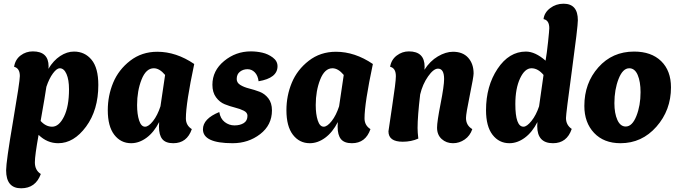

<svg xmlns="http://www.w3.org/2000/svg" viewBox="-20 -762 3662 1035"><path d="M379 -484Q437 -484 473.5 -440Q510 -396 510 -304Q510 -169 444 -79.5Q378 10 294 10Q234 10 188 -35Q168 76 168 113Q168 156 200 176Q172 253 94 253Q13 253 13 156Q13 110 50 -106.5Q87 -323 87 -352Q87 -394 56 -402Q62 -441 91 -463Q120 -485 157 -485Q242 -485 242 -404Q242 -396 241 -391Q268 -436 304.5 -460Q341 -484 379 -484ZM230 -294Q224 -251 199 -110Q227 -79 261 -79Q298 -79 325 -133.5Q352 -188 352 -281Q352 -332 338.5 -363Q325 -394 302 -394Q286 -394 265.5 -366.5Q245 -339 230 -294Z M845 -189 870 -358Q840 -394 809 -394Q767 -394 743 -333Q719 -272 719 -196Q719 -146 730 -112.5Q741 -79 762 -79Q781 -79 805 -109.5Q829 -140 845 -189ZM838 -104Q810 -49 770 -19.5Q730 10 687 10Q631 10 596 -35.5Q561 -81 561 -168Q561 -246 590 -316Q619 -386 681.5 -434.5Q744 -483 828 -483Q930 -483 1027 -417Q982 -205 982 -124Q982 -86 1014 -66Q988 10 914 10Q873 10 855 -12Q837 -34 837 -79Q837 -95 838 -104Z M1374 -324Q1370 -355 1353.5 -372Q1337 -389 1314 -389Q1291 -389 1273.5 -375.5Q1256 -362 1256 -336Q1256 -316 1275.5 -304Q1295 -292 1323 -285Q1351 -278 1379 -267.5Q1407 -257 1426.5 -232Q1446 -207 1446 -167Q1446 -88 1382.5 -39Q1319 10 1234 10Q1074 10 1074 -65Q1074 -122 1162 -158Q1168 -122 1191.5 -104Q1215 -86 1244 -86Q1274 -86 1294 -98.5Q1314 -111 1314 -138Q1314 -155 1294.5 -165Q1275 -175 1247 -182Q1219 -189 1191.5 -200Q1164 -211 1144.5 -237.5Q1125 -264 1125 -305Q1125 -381 1188 -433Q1251 -485 1332 -485Q1364 -485 1394.5 -478Q1425 -471 1450.5 -452Q1476 -433 1476 -405Q1476 -341 1374 -324Z M1808 -189 1833 -358Q1803 -394 1772 -394Q1730 -394 1706 -333Q1682 -272 1682 -196Q1682 -146 1693 -112.5Q1704 -79 1725 -79Q1744 -79 1768 -109.5Q1792 -140 1808 -189ZM1801 -104Q1773 -49 1733 -19.5Q1693 10 1650 10Q1594 10 1559 -35.5Q1524 -81 1524 -168Q1524 -246 1553 -316Q1582 -386 1644.5 -434.5Q1707 -483 1791 -483Q1893 -483 1990 -417Q1945 -205 1945 -124Q1945 -86 1977 -66Q1951 10 1877 10Q1836 10 1818 -12Q1800 -34 1800 -79Q1800 -95 1801 -104Z M2245 -253Q2231 -135 2231 -72Q2231 -49 2235 -15Q2197 2 2151 2Q2074 2 2074 -54Q2074 -59 2094 -189.5Q2114 -320 2114 -351Q2114 -395 2083 -402Q2089 -440 2118.5 -462.5Q2148 -485 2184 -485Q2269 -485 2269 -402Q2269 -400 2268.5 -394.5Q2268 -389 2268 -386Q2298 -433 2340.5 -458Q2383 -483 2422 -483Q2475 -483 2504 -450.5Q2533 -418 2533 -366Q2533 -348 2512.5 -248.5Q2492 -149 2492 -126Q2492 -86 2526 -66Q2514 -30 2485 -10Q2456 10 2422 10Q2386 10 2361 -12.5Q2336 -35 2336 -74Q2336 -106 2355 -202.5Q2374 -299 2374 -336Q2374 -392 2341 -392Q2317 -392 2287.5 -350Q2258 -308 2245 -253Z M2886 -189 2910 -358Q2880 -394 2845 -394Q2809 -394 2783.5 -339.5Q2758 -285 2758 -201Q2758 -79 2802 -79Q2820 -79 2845 -110Q2870 -141 2886 -189ZM2921 -435Q2928 -475 2934.5 -537Q2941 -599 2941 -610Q2941 -653 2910 -659Q2914 -694 2945.5 -718Q2977 -742 3018 -742Q3095 -742 3095 -653Q3095 -618 3063 -383Q3031 -148 3031 -126Q3031 -88 3062 -67Q3036 10 2961 10Q2876 10 2876 -82Q2876 -97 2877 -104Q2849 -49 2809 -19.5Q2769 10 2726 10Q2670 10 2635 -35.5Q2600 -81 2600 -168Q2600 -298 2662 -391Q2724 -484 2815 -484Q2865 -484 2921 -435Z M3372 -394Q3337 -394 3314.5 -336.5Q3292 -279 3292 -206Q3292 -151 3308 -115.5Q3324 -80 3353 -80Q3388 -80 3410.5 -136.5Q3433 -193 3433 -265Q3433 -322 3417.5 -358Q3402 -394 3372 -394ZM3325 10Q3235 10 3182.5 -45.5Q3130 -101 3130 -191Q3130 -314 3205.5 -399Q3281 -484 3398 -484Q3491 -484 3544 -432.5Q3597 -381 3597 -291Q3597 -168 3518.5 -79Q3440 10 3325 10Z"/></svg>

Font: Overlock Black
Style: Italic
Weight: 900
Designer: Dario Muhafara
Foundry: Dario Manuel Muhafara
Version: Version 1.002